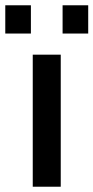

<svg xmlns="http://www.w3.org/2000/svg" viewBox="-51 -707 354 727"><path d="M179 0V-500H73V0ZM-31 -580H66V-687H-31ZM186 -580H283V-687H186Z"/></svg>

Font: Perun Medium
Style: Regular
Weight: 500
Foundry: Copyright (c) Stefan Peev, Context Ltd, 2016
Version: Version 1.089